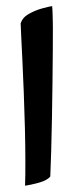

<svg xmlns="http://www.w3.org/2000/svg" viewBox="-20 -566 236 617"><path d="M60.5 30.8Q61 15.1 61.3 -4.2Q61.5 -23.4 61.5 -44.9Q61.5 -94.7 60.1 -153.1Q58.6 -211.4 56.4 -269Q54.2 -326.7 51.8 -375.2Q49.3 -423.8 47.9 -455.1Q46.4 -486.3 46.4 -490.7Q52.2 -509.8 72.5 -521.2Q92.8 -532.7 114.7 -538.8Q136.7 -544.9 147.5 -546.4Q148.4 -540.5 148.9 -524.9Q149.4 -509.3 149.7 -494.4Q149.9 -479.5 149.9 -476.6Q149.9 -452.1 149.7 -406.5Q149.4 -360.8 148.7 -303.7Q147.9 -246.6 147 -188.2Q146 -129.9 144.5 -80.1Q143.1 -30.3 141.6 1Q131.8 13.7 105.2 21Q78.6 28.3 60.5 30.8Z"/></svg>

Font: Harmattan
Style: Bold
Weight: 700
Designer: George W. Nuss III and SIL International
Foundry: SIL International
Version: Version 4.000